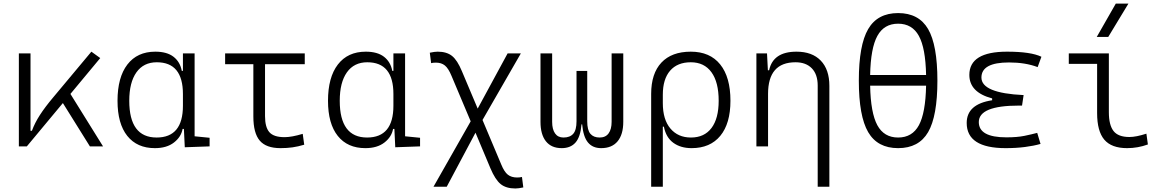

<svg xmlns="http://www.w3.org/2000/svg" viewBox="-20 -815 6485 1069"><path d="M85 0V-517.6H149.9V-86.9H157.7Q173.8 -130.9 202.6 -175.3Q231.4 -219.7 275.9 -272.5L488.8 -527.3L538.1 -491.7L372.1 -292L553.7 0H480.5L330.1 -241.2L129.4 0Z M842.3 9.8Q743.2 9.8 688.7 -58.3Q634.3 -126.5 634.3 -253.9Q634.3 -384.3 689.2 -455.8Q744.1 -527.3 844.7 -527.3Q909.7 -527.3 946.3 -498.8Q982.9 -470.2 992.2 -420.4H998.5V-517.6H1063.5V-56.2L1147 -47.9V0L1008.8 4.9L1003.9 -97.2H996.6Q988.8 -52.7 948.5 -21.5Q908.2 9.8 842.3 9.8ZM998.5 -226.1V-291.5Q998.5 -468.3 853 -468.3Q779.3 -468.3 739.5 -412.1Q699.7 -356 699.7 -253.9Q699.7 -49.3 852.1 -49.3Q998.5 -49.3 998.5 -226.1Z M1541.5 9.8Q1461.9 9.8 1426.3 -32Q1390.6 -73.7 1390.6 -166.5V-457.5H1233.4V-517.6H1676.8V-457.5H1455.6V-168.5Q1455.6 -106.9 1479.7 -79.1Q1503.9 -51.3 1564.5 -51.3Q1604 -51.3 1665.5 -69.8L1673.8 -9.3Q1639.6 1 1608.6 5.4Q1577.6 9.8 1541.5 9.8Z M2014.2 9.8Q1915 9.8 1860.6 -58.3Q1806.2 -126.5 1806.2 -253.9Q1806.2 -384.3 1861.1 -455.8Q1916 -527.3 2016.6 -527.3Q2081.5 -527.3 2118.2 -498.8Q2154.8 -470.2 2164.1 -420.4H2170.4V-517.6H2235.4V-56.2L2318.8 -47.9V0L2180.7 4.9L2175.8 -97.2H2168.5Q2160.6 -52.7 2120.4 -21.5Q2080.1 9.8 2014.2 9.8ZM2170.4 -226.1V-291.5Q2170.4 -468.3 2024.9 -468.3Q1951.2 -468.3 1911.4 -412.1Q1871.6 -356 1871.6 -253.9Q1871.6 -49.3 2023.9 -49.3Q2170.4 -49.3 2170.4 -226.1Z M2849.6 234.4Q2797.9 234.4 2767.6 210Q2737.3 185.5 2710.4 121.6L2627.4 -76.2L2467.3 224.6H2393.6L2600.6 -139.6L2494.1 -392.1Q2476.6 -434.6 2457 -450.4Q2437.5 -466.3 2407.2 -466.3Q2390.1 -466.3 2380.4 -463.4L2373 -521.5Q2399.9 -527.3 2417 -527.3Q2466.8 -527.3 2496.6 -503.7Q2526.4 -480 2551.8 -418.5L2639.6 -210.4L2806.2 -517.6H2879.9L2666.5 -147L2770.5 100.1Q2787.6 142.1 2807.6 157.7Q2827.6 173.3 2859.4 173.3Q2873.5 173.3 2886.2 170.4L2893.6 228.5Q2866.7 234.4 2849.6 234.4Z M3327.1 9.8Q3279.8 9.8 3253.7 -21.7Q3227.5 -53.2 3221.2 -122.6H3217.8Q3211.9 -53.2 3184.6 -21.7Q3157.2 9.8 3107.4 9.8Q3049.8 9.8 3019.5 -28.3Q2989.3 -66.4 2989.3 -136.7V-517.6H3054.2V-136.7Q3054.2 -95.2 3070.3 -72.3Q3086.4 -49.3 3117.2 -49.3Q3153.3 -49.3 3171.6 -70.1Q3189.9 -90.8 3189.9 -140.1V-419.9H3249.5V-140.1Q3249.5 -90.8 3267.1 -70.1Q3284.7 -49.3 3318.8 -49.3Q3351.6 -49.3 3368.4 -72.3Q3385.3 -95.2 3385.3 -136.7V-517.6H3450.2V-136.7Q3450.2 -66.4 3418.7 -28.3Q3387.2 9.8 3327.1 9.8Z M3830.6 9.8Q3769.5 9.8 3728.8 -20Q3688 -49.8 3676.3 -109.9H3670.4V224.6H3605.5V-292Q3605.5 -405.8 3662.6 -466.6Q3719.7 -527.3 3826.2 -527.3Q3932.6 -527.3 3989.7 -456.5Q4046.9 -385.7 4046.9 -253.9Q4046.9 -127.4 3990.5 -58.8Q3934.1 9.8 3830.6 9.8ZM3670.4 -240.7Q3670.4 -149.4 3712.6 -99.4Q3754.9 -49.3 3827.1 -49.3Q3901.4 -49.3 3941.4 -102.3Q3981.4 -155.3 3981.4 -253.9Q3981.4 -357.4 3941.2 -412.8Q3900.9 -468.3 3826.2 -468.3Q3751.5 -468.3 3710.9 -421.4Q3670.4 -374.5 3670.4 -287.6Z M4532.7 224.6V-338.4Q4532.7 -400.9 4500 -434.6Q4467.3 -468.3 4409.2 -468.3Q4256.3 -468.3 4256.3 -292.5V0H4191.4V-517.6H4250.5L4255.4 -423.8H4262.2Q4284.2 -527.3 4414.6 -527.3Q4502 -527.3 4549.8 -477.5Q4597.7 -427.7 4597.7 -336.9V224.6Z M4980.5 9.8Q4865.7 9.8 4813.7 -79.3Q4761.7 -168.5 4761.7 -366.2Q4761.7 -564 4813.7 -653.1Q4865.7 -742.2 4980.5 -742.2Q5095.7 -742.2 5147.5 -653.1Q5199.2 -564 5199.2 -366.2Q5199.2 -168.5 5147.5 -79.3Q5095.7 9.8 4980.5 9.8ZM4980.5 -49.3Q5059.1 -49.3 5096.2 -117.9Q5133.3 -186.5 5136.2 -337.9H4824.7Q4827.6 -186.5 4864.7 -117.9Q4901.9 -49.3 4980.5 -49.3ZM4824.7 -397.5H5136.2Q5133.3 -547.4 5095.9 -615.2Q5058.6 -683.1 4980.5 -683.1Q4902.3 -683.1 4865 -615.2Q4827.6 -547.4 4824.7 -397.5Z M5579.1 9.8Q5362.3 9.8 5362.3 -130.4Q5362.3 -235.4 5503.9 -256.8V-267.1Q5377 -300.8 5377 -397.9Q5377 -527.3 5586.9 -527.3Q5719.7 -527.3 5778.3 -499L5757.3 -441.4Q5689 -467.3 5597.7 -467.3Q5444.3 -467.3 5444.3 -383.3Q5444.3 -296.4 5679.2 -285.6L5670.4 -227.1H5653.3Q5429.7 -227.1 5429.7 -135.3Q5429.7 -50.3 5583 -50.3Q5643.6 -50.3 5683.6 -58.6Q5723.6 -66.9 5754.9 -75.2L5773.4 -13.7Q5735.8 -2.9 5686.8 3.4Q5637.7 9.8 5579.1 9.8Z M6255.4 9.8Q6168.5 9.8 6128.4 -37.4Q6088.4 -84.5 6088.4 -185.5V-459.5H5930.7V-517.6H6153.8V-190.4Q6153.8 -119.1 6179.7 -85.7Q6205.6 -52.2 6268.1 -52.2Q6305.7 -52.2 6362.8 -70.8L6371.1 -10.7Q6314.9 9.8 6255.4 9.8ZM6086.4 -609.4 6192.4 -794.9H6262.7L6150.4 -609.4Z"/></svg>

Font: CaskaydiaCove NFP Light
Style: Regular
Weight: 300
Designer: Aaron Bell
Foundry: Saja Typeworks
Version: Version 2111.001; VTT 6.35;Nerd Fonts 3.1.1